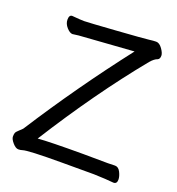

<svg xmlns="http://www.w3.org/2000/svg" viewBox="-131 -817 863 937"><g transform="rotate(20 300.0 -349.0)"><path d="M68 13Q54 13 38 -5.5Q22 -24 22 -37Q22 -49 24.5 -56Q27 -63 40 -74.5Q53 -86 57 -91Q234 -367 438 -630L155 -610L124 -606Q110 -606 93.5 -624.5Q77 -643 77 -664Q77 -689 93 -689Q137 -685 156 -685Q174 -685 318 -695Q462 -705 484.5 -708Q507 -711 521 -711Q538 -711 553 -690Q568 -669 568 -655Q568 -638 557 -633Q541 -628 522 -606Q328 -369 139 -69Q200 -74 374 -74L502 -73Q524 -73 539 -74Q557 -74 567.5 -53Q578 -32 578 -15Q578 7 560 7Q522 3 457 1H292Q113 1 88 10Q79 13 68 13Z"/></g></svg>

Font: LXGW WenKai Lite Medium
Style: Regular
Weight: 500
Designer: LXGW / Fontworks Inc.
Foundry: LXGW / Fontworks Inc.
Version: Version 1.511; March 25, 2025